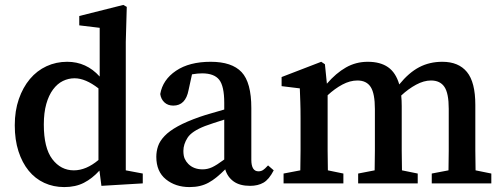

<svg xmlns="http://www.w3.org/2000/svg" viewBox="-20 -745 2042 780"><path d="M380 -386Q327 -427 283 -427Q258 -427 235.5 -416Q213 -405 195.5 -381.5Q178 -358 168 -322.5Q158 -287 158 -239Q158 -144 192.5 -98.5Q227 -53 280 -53Q330 -53 380 -95ZM560 -40V0L392 10L384 -52Q355 -20 321 -2.5Q287 15 241 15Q197 15 160 -2Q123 -19 96.5 -51.5Q70 -84 55 -130.5Q40 -177 40 -236Q40 -295 56.5 -342.5Q73 -390 101.5 -424Q130 -458 169 -476Q208 -494 253 -494Q331 -494 385 -434V-632L302 -642V-680L481 -725L495 -717L491 -575V-53Z M891 -259Q868 -252 847.5 -245Q827 -238 813 -233Q759 -212 742 -185.5Q725 -159 725 -132Q725 -112 730.5 -100Q736 -88 745 -79Q767 -57 803 -57Q823 -57 841.5 -65.5Q860 -74 891 -97ZM1092 -53Q1073 -16 1050.5 -3Q1028 10 996 10Q954 10 929 -8Q904 -26 895 -57Q877 -39 860.5 -25.5Q844 -12 827.5 -3Q811 6 792 10.5Q773 15 750 15Q693 15 654 -16.5Q615 -48 615 -108Q615 -130 622 -151Q629 -172 648.5 -192.5Q668 -213 702.5 -232Q737 -251 791 -270Q811 -277 837.5 -284.5Q864 -292 891 -300V-327Q891 -395 870.5 -421Q850 -447 801 -447Q792 -447 781.5 -446Q771 -445 760 -443L746 -379Q734 -316 684 -316Q662 -316 648 -329Q634 -342 631 -363Q641 -421 695 -457.5Q749 -494 836 -494Q922 -494 961.5 -452Q1001 -410 1001 -306V-96Q1001 -49 1030 -49Q1041 -49 1049 -54.5Q1057 -60 1064 -68L1069 -73Z M1976 -40V0H1734V-40L1802 -53Q1803 -90 1803 -133Q1803 -176 1803 -210V-303Q1803 -366 1785.5 -392Q1768 -418 1731 -418Q1702 -418 1670.5 -401Q1639 -384 1610 -357Q1611 -347 1611.5 -336Q1612 -325 1612 -314V-210Q1612 -176 1612 -133Q1612 -90 1613 -53L1677 -40V0H1435V-40L1502 -53Q1503 -90 1503 -133Q1503 -176 1503 -210V-302Q1503 -365 1486 -391.5Q1469 -418 1432 -418Q1402 -418 1371 -401.5Q1340 -385 1311 -358V-210Q1311 -177 1311 -133.5Q1311 -90 1312 -53L1375 -40V0H1132V-40L1200 -53Q1201 -91 1201 -134Q1201 -177 1201 -210V-264Q1201 -305 1200 -330.5Q1199 -356 1198 -386L1124 -395V-432L1285 -494L1300 -484L1308 -405Q1345 -448 1385.5 -471Q1426 -494 1474 -494Q1525 -494 1556.5 -472Q1588 -450 1602 -402Q1641 -450 1683 -472Q1725 -494 1777 -494Q1843 -494 1877 -452.5Q1911 -411 1911 -319V-210Q1911 -176 1911 -133Q1911 -90 1912 -53Z"/></svg>

Font: Source Serif Pro Semibold
Style: Regular
Weight: 600
Designer: Frank Grießhammer
Foundry: Adobe Systems Incorporated
Version: Version 1.014;PS Version 1.0;hotconv 1.0.73;makeotf.lib2.5.5